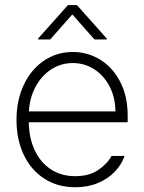

<svg xmlns="http://www.w3.org/2000/svg" viewBox="-20 -749 585 779"><path d="M46.9 -262.7Q46.9 -341.3 76.2 -404.1Q105.5 -466.8 157.7 -502.4Q210 -538.1 275.4 -538.1Q335.4 -538.1 386.2 -507.1Q437 -476.1 467.5 -417.5Q498 -358.9 498 -280.3V-252.9H96.7Q97.7 -189 120.8 -139.4Q144 -89.8 186.3 -62Q228.5 -34.2 285.2 -34.2Q341.3 -34.2 378.2 -59.1Q415 -84 432.6 -116.2H485.4Q473.6 -82 446.3 -53Q418.9 -23.9 377.7 -6.6Q336.4 10.7 285.2 10.7Q213.9 10.7 159.7 -24.2Q105.5 -59.1 76.2 -121.3Q46.9 -183.6 46.9 -262.7ZM448.2 -296.9Q448.2 -351.6 425.5 -396.5Q402.8 -441.4 363.3 -467.3Q323.7 -493.2 275.4 -493.2Q227.1 -493.2 187.5 -467.3Q147.9 -441.4 124 -396.5Q100.1 -351.6 97.2 -296.9ZM273.4 -690.4 183.6 -588.9H134.8V-592.8L255.9 -728.5H292L413.1 -592.8V-588.9H363.3Z"/></svg>

Font: Pretendard JP ExtraLight
Style: Regular
Weight: 200
Designer: Base glyphs from Inter by Rasmus Andersson; Hangeul glyphs from Noto Sans CJK(Source Han Sans) by Jang Soo-young and Kan
Foundry: Kil Hyung-jin
Version: Version 1.309